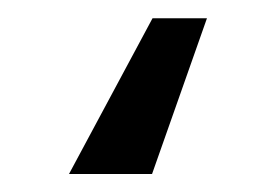

<svg xmlns="http://www.w3.org/2000/svg" viewBox="-20 12 303 212"><path d="M208.5 32.2 147.9 204.1H56.2L148.4 32.2Z"/></svg>

Font: Inter 17pt
Style: Regular
Weight: 400
Version: Version 4.001;git-66647c0bb